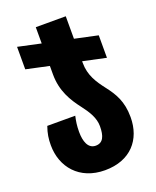

<svg xmlns="http://www.w3.org/2000/svg" viewBox="-150 -650 800 987"><g transform="rotate(-20 250.5 -156.5)"><path d="M332 -308V-317L458 -290V-413L332 -440V-563H168V-474L43 -501V-378L168 -351V-304C168 -214 207 -151 247 -99C280 -56 304 -17 304 28C304 82 290 115 250 115C208 115 193 71 193 19C193 -15 197 -39 203 -66H50C37 -29 33 -1 33 34C33 153 112 250 252 250C392 250 468 161 468 38C468 -49 437 -98 400 -146C363 -194 332 -240 332 -308Z"/></g></svg>

Font: Noto Sans Georgian ExtraCondensed Black
Style: Regular
Weight: 900
Width: 2
Designer: Monotype Design Team, Akaki Razmadze
Foundry: Google LLC
Version: Version 2.005